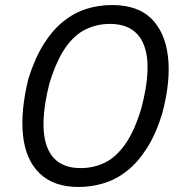

<svg xmlns="http://www.w3.org/2000/svg" viewBox="-20 -734 724 763"><path d="M293 9Q193 9 137.5 -45Q82 -99 71.5 -195.5Q61 -292 93 -422Q119 -504 154.5 -560Q190 -616 233 -650Q276 -684 324.5 -699Q373 -714 425 -714Q527 -714 581.5 -660Q636 -606 647.5 -509.5Q659 -413 625 -284Q600 -202 564 -145.5Q528 -89 485 -55Q442 -21 393 -6Q344 9 293 9ZM301 -66Q352 -66 396.5 -87.5Q441 -109 478 -161.5Q515 -214 542 -305Q585 -468 552.5 -553.5Q520 -639 416 -639Q366 -639 321 -617.5Q276 -596 240 -544.5Q204 -493 176 -401Q135 -238 166.5 -152Q198 -66 301 -66Z"/></svg>

Font: Nunito Sans 7pt Condensed
Style: Italic
Weight: 400
Width: 3
Italic angle: -9°
Designer: Vernon Adams
Foundry: Vernon Adams
Version: Version 3.101;gftools[0.9.27]